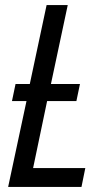

<svg xmlns="http://www.w3.org/2000/svg" viewBox="-20 -734 419 754"><path d="M12 0H300L315 -74H110L165 -337H280L294 -404H180L246 -714H163L97 -404H41L27 -337H84Z"/></svg>

Font: Noto Sans Condensed
Style: Italic
Weight: 400
Width: 3
Italic angle: -12°
Designer: Monotype Design Team
Foundry: Monotype Imaging Inc.
Version: Version 2.013